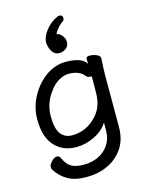

<svg xmlns="http://www.w3.org/2000/svg" viewBox="-136 -843 853 1107"><g transform="rotate(-15 290.0 -289.0)"><path d="M328 -759Q348 -759 348 -739Q348 -729 340 -722Q321 -710 305 -690Q290 -672 286 -660Q288 -660 293 -658Q303 -656 308 -650Q332 -628 332 -602.5Q332 -577 314 -563.5Q296 -550 273 -550Q250 -550 234.5 -570Q219 -590 215 -625Q215 -662 245 -700Q275 -738 317 -756Q323 -759 328 -759ZM499 -457Q495 -381 495 -358V-50Q495 25 460 76.5Q425 128 368 154.5Q311 181 241.5 181Q172 181 129.5 156.5Q87 132 59 88Q55 82 55 70.5Q55 59 72 40.5Q89 22 104 22Q119 22 125 36Q142 75 168 91.5Q194 108 244 108Q294 108 333 88.5Q372 69 395 33.5Q418 -2 418 -51V-97Q391 -53 337.5 -27Q284 -1 230 -1Q148 -1 99.5 -55Q51 -109 51 -213Q51 -317 123 -404Q199 -492 295 -492Q391 -492 418 -447L416 -475Q416 -491 437 -491Q458 -491 478.5 -482.5Q499 -474 499 -458ZM419 -372Q420 -373 407.5 -373Q395 -373 388 -381Q359 -421 294 -421Q264 -421 233.5 -403Q203 -385 181 -354Q131 -289 131 -212Q131 -135 156 -104Q181 -73 222 -73Q310 -73 372 -142Q415 -190 418 -263Q419 -290 419 -324Z"/></g></svg>

Font: LXGW WenKai Lite Medium
Style: Regular
Weight: 500
Designer: LXGW / Fontworks Inc.
Foundry: LXGW / Fontworks Inc.
Version: Version 1.511; March 25, 2025